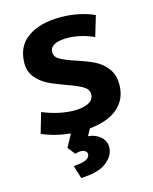

<svg xmlns="http://www.w3.org/2000/svg" viewBox="-121 -653 776 975"><g transform="rotate(-15 267.0 -165.0)"><path d="M291 11 271 47Q310 50 335.5 72.5Q361 95 361 128Q361 171 318.5 205.5Q276 240 183 243L162 175Q212 171 230 161Q248 151 248 135Q248 124 239 117.5Q230 111 215 111Q200 111 186 117L155 77L191 11Q105 2 42 -27L73 -133Q162 -97 239 -97Q285 -97 313.5 -111.5Q342 -126 342 -156Q342 -181 315.5 -197Q289 -213 232 -233Q176 -253 141 -270.5Q106 -288 80.5 -318.5Q55 -349 55 -394Q55 -482 119 -527.5Q183 -573 293 -573Q339 -573 386 -563.5Q433 -554 469 -537L437 -430Q365 -462 297 -462Q254 -462 230 -449.5Q206 -437 206 -412Q206 -387 231 -372.5Q256 -358 310 -340Q366 -322 403 -304Q440 -286 466.5 -252Q493 -218 493 -166Q493 -91 441.5 -45Q390 1 291 11Z"/></g></svg>

Font: Martel Sans ExtraBold
Style: Regular
Weight: 800
Designer: Dan Reynolds and Mathieu Réguer
Foundry: Dan Reynolds and Mathieu Réguer
Version: Version 1.002; ttfautohint (v1.1) -l 5 -r 5 -G 72 -x 0 -D la